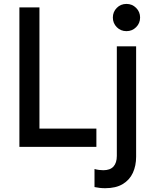

<svg xmlns="http://www.w3.org/2000/svg" viewBox="-20 -758 791 991"><path d="M80.1 0V-719.7H183.6V-94.2H477.5V0ZM522.9 213.4Q508.3 213.4 494.9 211.9Q481.4 210.4 467.8 207.5V114.3Q479 117.7 491.2 119.1Q503.4 120.6 513.2 120.6Q548.3 120.6 565.7 101.6Q583 82.5 583 46.4V-519H682.6V50.8Q682.6 97.2 665.8 134Q648.9 170.9 613.5 192.1Q578.1 213.4 522.9 213.4ZM632.8 -597.2Q603 -597.2 582.8 -617.7Q562.5 -638.2 562.5 -667.5Q562.5 -696.8 582.8 -717.3Q603 -737.8 632.8 -737.8Q662.1 -737.8 682.6 -717.3Q703.1 -696.8 703.1 -667.5Q703.1 -638.2 682.6 -617.7Q662.1 -597.2 632.8 -597.2Z"/></svg>

Font: Reddit Sans Medium
Style: Regular
Weight: 500
Designer: Stephen Hutchings
Foundry: Reddit
Version: Version 1.014